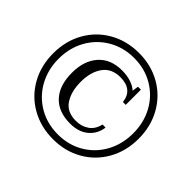

<svg xmlns="http://www.w3.org/2000/svg" viewBox="-167 -933 1153 1153"><g transform="rotate(45 409.5 -356.0)"><path d="M46 -356Q46 -461 93 -544.5Q140 -628 223 -675Q306 -722 410 -722Q513 -722 595.5 -675Q678 -628 725 -544.5Q772 -461 772 -356Q772 -251 725 -167.5Q678 -84 595.5 -37Q513 10 410 10Q306 10 223 -37Q140 -84 93 -167.5Q46 -251 46 -356ZM726 -356Q726 -448 685.5 -521.5Q645 -595 573 -637.5Q501 -680 410 -680Q319 -680 246.5 -637.5Q174 -595 133 -521.5Q92 -448 92 -356Q92 -264 133 -190Q174 -116 246.5 -73.5Q319 -31 410 -31Q501 -31 573 -73.5Q645 -116 685.5 -190Q726 -264 726 -356ZM208 -353Q208 -455 261.5 -515.5Q315 -576 412 -576Q455 -576 490 -564Q525 -552 542 -534L548 -574H573V-445H549Q538 -540 433 -540Q359 -540 321.5 -488Q284 -436 284 -352Q284 -270 318.5 -217.5Q353 -165 429 -165Q477 -165 512 -189.5Q547 -214 558 -263H584Q576 -203 532 -166Q488 -129 416 -129Q316 -129 262 -187.5Q208 -246 208 -353Z"/></g></svg>

Font: TavirajRegular
Style: Regular
Weight: 400
Designer: Katatrad Team
Foundry: CadsonDemak
Version: Version 1.000